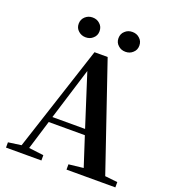

<svg xmlns="http://www.w3.org/2000/svg" viewBox="-165 -1069 1075 1193"><g transform="rotate(20 373.0 -472.0)"><path d="M457 -831Q436 -849 436 -878Q436 -908 457 -926Q476 -944 505 -944Q534 -944 553 -926Q574 -908 574 -878Q574 -849 553 -831Q534 -813 505 -813Q476 -813 457 -831ZM194 -831Q173 -849 173 -878Q173 -907 194 -926Q214 -944 242 -944Q271 -944 290 -926Q311 -908 311 -878Q311 -849 290 -831Q271 -813 242 -813Q214 -813 194 -831ZM434 -277 324 -620 218 -277ZM735 -35V0H412V-35L509 -46L446 -240H207L148 -47L246 -35V0H12V-35L98 -47L326 -745H413L652 -44Z"/></g></svg>

Font: Source Han Serif JP
Style: Bold
Weight: 700
Designer: Ryoko NISHIZUKA  (kana & ideographs); Frank Grießhammer (Latin, Greek & Cyrillic); Wenlong ZHANG  (bopomofo); Sandoll Co
Foundry: Adobe Systems Incorporated
Version: Version 1.000;PS 1;hotconv 16.6.53;makeotf.lib2.5.65590